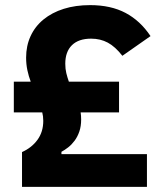

<svg xmlns="http://www.w3.org/2000/svg" viewBox="-20 -730 622 750"><path d="M66 0V-136Q104 -153 126.5 -184Q149 -215 149 -258Q149 -276 145 -291H34V-411H100Q92 -432 87 -455.5Q82 -479 82 -505Q82 -551 99.5 -589Q117 -627 150 -654Q183 -681 229 -695.5Q275 -710 332 -710Q413 -710 470.5 -679.5Q528 -649 568 -589L458 -512Q430 -548 401 -563.5Q372 -579 336 -579Q287 -579 261 -553.5Q235 -528 235 -481Q235 -461 239 -444.5Q243 -428 249 -411H445V-291H295Q296 -284 296.5 -277.5Q297 -271 297 -263Q297 -237 290 -216.5Q283 -196 271.5 -180.5Q260 -165 246.5 -154.5Q233 -144 220 -137V-128H554V0Z"/></svg>

Font: IBM Plex Arabic
Style: Bold
Weight: 700
Designer: Mike Abbink, Paul van der Laan, Pieter van Rosmalen, Wael Morcos, Khajak Apelian
Foundry: Bold Monday
Version: Version 1.0